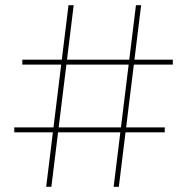

<svg xmlns="http://www.w3.org/2000/svg" viewBox="-20 -720 722 740"><path d="M244 -700H264L178 0H158ZM35 -229H615V-210H35ZM504 -700H524L438 0H418ZM66 -490H646V-471H66Z"/></svg>

Font: iiserrat Thin
Style: Regular
Weight: 100
Designer: Akira Ohta
Foundry: Akira Ohta
Version: Version 1.200;Glyphs 3.3.1 (3343)